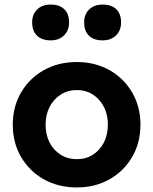

<svg xmlns="http://www.w3.org/2000/svg" viewBox="-20 -812 673 842"><path d="M317 10Q236 10 172.5 -25.5Q109 -61 72.5 -123.5Q36 -186 36 -265Q36 -344 72.5 -406.5Q109 -469 172.5 -504.5Q236 -540 317 -540Q397 -540 460 -504.5Q523 -469 559.5 -406.5Q596 -344 596 -265Q596 -186 559.5 -123.5Q523 -61 460 -25.5Q397 10 317 10ZM317 -114Q357 -114 387.5 -133.5Q418 -153 435.5 -187Q453 -221 453 -265Q453 -331 414.5 -374Q376 -417 317 -417Q277 -417 246 -397Q215 -377 197.5 -343Q180 -309 180 -265Q180 -221 197.5 -187Q215 -153 246 -133.5Q277 -114 317 -114ZM430 -635Q391 -635 370 -655.5Q349 -676 349 -714Q349 -749 371 -770.5Q393 -792 430 -792Q469 -792 490 -771.5Q511 -751 511 -714Q511 -679 489 -657Q467 -635 430 -635ZM202 -635Q164 -635 142.5 -655.5Q121 -676 121 -714Q121 -749 143 -770.5Q165 -792 202 -792Q241 -792 262 -771.5Q283 -751 283 -714Q283 -679 261 -657Q239 -635 202 -635Z"/></svg>

Font: Lexend Deca SemiBold
Style: Regular
Weight: 600
Designer: Bonnie Shaver-Troup, Thomas Jockin
Foundry: Lexend
Version: Version 1.008; ttfautohint (v1.8.4.7-5d5b)